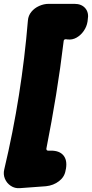

<svg xmlns="http://www.w3.org/2000/svg" viewBox="-56 -827 478 998"><path d="M47 151Q21 153 0 139Q-21 125 -30.5 102Q-40 79 -34 54Q12 -140 42.5 -333Q73 -526 89 -720Q91 -746 107 -765.5Q123 -785 147.5 -796Q172 -807 197 -807H331Q368 -807 387.5 -784Q407 -761 400 -724L399 -715Q395 -689 379.5 -666.5Q364 -644 342 -631.5Q320 -619 295 -622L288 -623Q276 -624 275 -614Q258 -472 235.5 -334Q213 -196 185 -54Q185 -44 194 -44H209Q253 -44 273.5 -19.5Q294 5 287 49L285 58Q280 92 251 114.5Q222 137 183 141Z"/></svg>

Font: Winky Sans Black
Style: Italic
Weight: 900
Italic angle: -8.97852°
Designer: Simon Atzbach
Foundry: typofactur
Version: Version 1.205